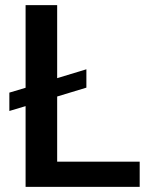

<svg xmlns="http://www.w3.org/2000/svg" viewBox="-20 -731 589 751"><path d="M203.6 -425.3 317.9 -460V-388.2L203.6 -353.5V-98.6H526.4V0H80.1V-315.9L16.6 -296.9V-368.7L80.1 -387.7V-710.9H203.6Z"/></svg>

Font: Roboto Medium
Style: Regular
Weight: 500
Designer: Google
Version: Version 2.134; 2016; ttfautohint (v1.6)